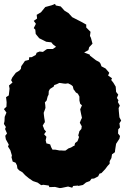

<svg xmlns="http://www.w3.org/2000/svg" viewBox="-36 -935 641 984"><path d="M270 29 246 23 217 24 214 16 186 12 175 14 157 1 133 -7 111 -22 93 -37 79 -52 62 -62 53 -72 51 -87 44 -101 29 -107 23 -129 25 -138 17 -165 5 -184 9 -194 -6 -221 -9 -239 0 -251 -10 -274 -6 -284 -16 -300 -13 -314 -12 -336 -3 -358 -16 -376 -3 -388 -2 -411 -5 -437 9 -446 13 -481 10 -497 28 -512 21 -524 27 -538 45 -562 63 -573 71 -582 73 -596 81 -607 92 -623 112 -628 114 -642H126L147 -653L152 -665L167 -671L184 -669L202 -682L208 -684H235L251 -695L274 -688L300 -689L316 -693L328 -689L353 -686L356 -680L378 -673L395 -666L424 -655L425 -650L456 -626L473 -617L479 -609L484 -595L505 -584L524 -562L518 -548L538 -534L534 -525L545 -511L557 -491L559 -464L570 -450L563 -433L571 -421L568 -412L578 -394L572 -381L573 -365L576 -334L585 -317L576 -303L579 -282L570 -272L569 -251L579 -238L576 -224L559 -198L554 -166L553 -155L538 -144L535 -125L526 -109V-96L515 -84L503 -68L484 -48L474 -45L467 -31L446 -20L433 -19L424 -7L405 0L389 13L365 18L364 16L339 18L334 27L313 21L280 28ZM290 -163H299L309 -170L314 -174L328 -179L341 -187H345L349 -202L361 -211L365 -221L369 -233L365 -241L369 -255L371 -263L381 -274L383 -288L379 -295L373 -306L379 -321L384 -331L380 -349L378 -359L375 -375L380 -386L384 -395L375 -403L371 -420V-440L363 -455L353 -461L346 -471L341 -477L337 -493L330 -499L313 -508L300 -506L289 -507L277 -509L268 -510L258 -505L242 -499L239 -491L231 -486L220 -479L214 -468L213 -450L208 -440L203 -420L194 -410L196 -397L197 -382L194 -373L188 -357L189 -346L191 -330L193 -319L194 -309L189 -302L183 -291L187 -282L191 -271L200 -261L190 -247L202 -234L198 -216L202 -200L211 -198L221 -195L226 -181L233 -168H247L258 -166L268 -164H277ZM347 -653 325 -663 310 -661 284 -680 258 -690 235 -708 227 -718 201 -721 165 -739 147 -761 145 -783 137 -791 148 -813 137 -828 154 -840 152 -859 174 -872 196 -899 229 -908 246 -915 250 -907 275 -902 295 -880 315 -868 334 -847 381 -823 406 -809V-794L428 -772L425 -751L430 -741L438 -711L421 -693L417 -678L390 -663L367 -657Z"/></svg>

Font: Winky Rough Black
Style: Regular
Weight: 900
Designer: Simon Atzbach
Foundry: typofactur
Version: Version 1.206; ttfautohint (v1.8.4.7-5d5b)